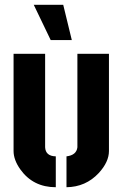

<svg xmlns="http://www.w3.org/2000/svg" viewBox="-20 -783 516 808"><path d="M122.1 -762.7H246.1L282.2 -614.3H193.4ZM37.1 -147.5V-556.6H169.9V-163.1Q171.9 -126 214.8 -125V4.9Q119.1 4.9 65.4 -70.3Q37.1 -110.4 37.1 -147.5ZM259.8 4.9V-125Q301.8 -129.9 305.7 -163.1V-556.6H438.5V-147.5Q438.5 -101.6 395.5 -54.7Q340.8 3.9 259.8 4.9Z"/></svg>

Font: Post No Bills Colombo ExtraBold
Style: Regular
Weight: 800
Designer: Kosala Senevirathne, Siva Puranthara, Lasantha Premarathna, Tharique Azeez
Foundry: Mooniak
Version: Version 1.220 ; ttfautohint (v1.6)